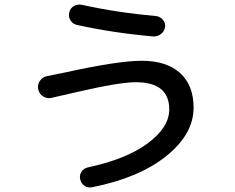

<svg xmlns="http://www.w3.org/2000/svg" viewBox="-20 -785 1040 848"><path d="M206.1 -352.5Q187.5 -348.6 170.4 -359.4Q153.3 -370.1 148.9 -390.1Q144.5 -410.2 155.8 -427.2Q167 -444.3 185.5 -448.2L266.6 -464.8Q502 -516.6 605.5 -516.6Q715.8 -516.6 775.4 -462.4Q835 -408.2 835 -309.6Q835 -192.4 714.4 -95.7Q593.8 1 386.7 42Q368.2 45.9 353 35.6Q337.9 25.4 334 5.9Q330.1 -11.7 340.3 -26.9Q350.6 -42 369.1 -45.9Q538.1 -82 632.8 -152.3Q727.5 -222.7 727.5 -301.8Q727.5 -421.9 580.1 -421.9Q506.8 -421.9 321.3 -378.9Q287.1 -371.1 206.1 -352.5ZM341.8 -763.7Q496.1 -729.5 669.9 -713.9Q687.5 -711.9 699.7 -697.3Q711.9 -682.6 709 -665Q706.1 -646.5 690.9 -634.8Q675.8 -623 657.2 -624Q479.5 -639.6 320.3 -674.8Q301.8 -678.7 291.5 -694.8Q281.2 -710.9 286.1 -730.5Q290 -749 306.6 -758.3Q323.2 -767.6 341.8 -763.7Z"/></svg>

Font: Rounded-X Mgen+ 2m medium
Style: Regular
Weight: 500
Designer: [Source Han Sans]
Ryoko NISHIZUKA  (kana & ideographs); Paul D. Hunt (Latin, Greek & Cyrillic); Wenlong ZHANG  (bopomofo
Version: Version 1.059.20150602